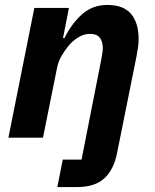

<svg xmlns="http://www.w3.org/2000/svg" viewBox="-20 -557 626 777"><path d="M234 89H310L390 -317Q392 -330 394 -340.5Q396 -351 396 -361Q396 -390 383.5 -405Q371 -420 344 -420Q319 -420 295.5 -405Q272 -390 256 -370Q243 -354 229.5 -331.5Q216 -309 211 -283L154 0H14L119 -525H259L235 -403H241Q270 -462 312.5 -499.5Q355 -537 414 -537Q480 -537 510.5 -500.5Q541 -464 541 -399Q541 -383 538.5 -365Q536 -347 532 -327L454 61Q441 129 402.5 164.5Q364 200 292 200H212Z"/></svg>

Font: IBM Plex Sans
Style: Bold Italic
Weight: 700
Italic angle: -11.31°
Designer: Mike Abbink, Paul van der Laan, Pieter van Rosmalen
Foundry: Bold Monday
Version: Version 3.201